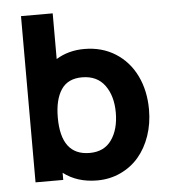

<svg xmlns="http://www.w3.org/2000/svg" viewBox="-54 -799 759 863"><g transform="rotate(-5 325.5 -367.0)"><path d="M342.8 -578.1Q422.4 -578.1 483.2 -539.8Q543.9 -501.5 576.7 -434.1Q609.4 -366.7 609.4 -281.2Q609.4 -218.3 590.6 -163.6Q571.8 -108.9 538.1 -69.3Q504.4 -29.8 455.8 -7.1Q407.2 15.6 350.1 15.6Q260.3 15.6 197.8 -32.2V0H72.8V-750H215.8V-543.9Q271.5 -578.1 342.8 -578.1ZM327.1 -110.4Q392.6 -110.4 426 -158Q459.5 -205.6 459.5 -281.2Q459.5 -356 424.6 -404.1Q389.6 -452.1 321.8 -452.1Q257.8 -452.1 227.8 -407Q197.8 -361.8 197.8 -281.2Q197.8 -110.4 327.1 -110.4Z"/></g></svg>

Font: Manrope3 ExtraBold
Style: Bold
Weight: 800
Width: 4
Designer: Mikhail Sharanda
Foundry: Mikhail Sharanda
Version: Version 3.000;PS 003.000;hotconv 1.0.88;makeotf.lib2.5.64775